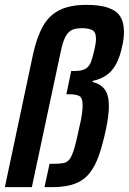

<svg xmlns="http://www.w3.org/2000/svg" viewBox="-44 -770 530 790"><path d="M-24 0 92 -547Q108 -619 133.5 -663.5Q159 -708 202 -729Q245 -750 312 -750Q369 -750 403 -737.5Q437 -725 451.5 -701Q466 -677 466 -640Q466 -627 464.5 -612Q463 -597 459 -581Q450 -537 434 -507Q418 -477 394 -460.5Q370 -444 337 -437L336 -433Q370 -425 387 -402Q404 -379 404 -333Q404 -314 401 -290.5Q398 -267 392 -238Q379 -177 363.5 -132Q348 -87 324.5 -57.5Q301 -28 264 -14Q227 0 172 0H139L160 -96H180Q204 -96 219 -99.5Q234 -103 243.5 -116.5Q253 -130 262 -160.5Q271 -191 282 -245Q290 -277 293 -299.5Q296 -322 296 -338Q296 -367 283 -374.5Q270 -382 243 -382H229L249 -478H264Q293 -478 308 -487Q323 -496 330.5 -515.5Q338 -535 345 -568Q348 -581 349.5 -591.5Q351 -602 351 -610Q351 -638 336 -646Q321 -654 293 -654Q274 -654 260.5 -650Q247 -646 236.5 -635Q226 -624 218 -602Q210 -580 203 -544L87 0Z"/></svg>

Font: Saira Condensed SemiBold
Style: Italic
Weight: 600
Width: 3
Italic angle: -12°
Designer: Hector Gatti with collaboration of the Omnibus-Type team
Foundry: Omnibus-Type
Version: Version 1.101